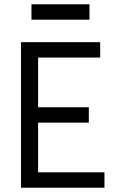

<svg xmlns="http://www.w3.org/2000/svg" viewBox="-20 -877 550 897"><path d="M78 0V-680H448V-608H158V-376H395V-304H158V-72H468V0ZM127 -785V-857H398V-785Z"/></svg>

Font: Imprima
Style: Regular
Weight: 400
Designer: Eduardo Tunni
Foundry: Eduardo Tunni
Version: Version 1.002; ttfautohint (v1.8.4.7-5d5b);gftools[0.9.23]